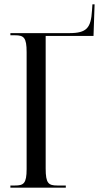

<svg xmlns="http://www.w3.org/2000/svg" viewBox="-20 -867 470 887"><path d="M28 0H284V-10H245C204 -10 191 -20 191 -88V-701H412L417 -847H407L405 -818C400 -738 381 -714 300 -714H28V-704H49C90 -704 103 -694 103 -626V-86C103 -19 89 -10 49 -10H28Z"/></svg>

Font: Noto Serif Display ExtraCondensed
Style: Regular
Weight: 400
Width: 2
Designer: Monotype Design Team
Foundry: Monotype Imaging Inc.
Version: Version 2.009